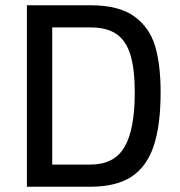

<svg xmlns="http://www.w3.org/2000/svg" viewBox="-20 -708 683 728"><path d="M589 -359Q589 -231 562 -152.5Q535 -74 477 -37Q419 0 323 0H82V-688H323Q431 -688 489 -646Q547 -604 568 -533.5Q589 -463 589 -359ZM491 -357Q491 -446 474.5 -500Q458 -554 421.5 -579Q385 -604 323 -604H178V-84H323Q413 -84 452 -150.5Q491 -217 491 -357Z"/></svg>

Font: Cairo SemiBold
Style: Regular
Weight: 600
Designer: Mohamed Gaber, the designers of Titillium
Foundry: Kief Type Foundry
Version: Version 2.009; ttfautohint (v1.5.33-1714) -l 8 -r 50 -G 200 